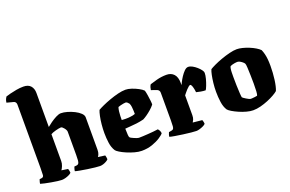

<svg xmlns="http://www.w3.org/2000/svg" viewBox="-109 -1161 2299 1522"><g transform="rotate(-20 1040.5 -400.0)"><path d="M195 0Q183 0 159 -3Q135 -6 107.5 -11Q80 -16 56.5 -21Q33 -26 21 -30Q21 -38 24.5 -49Q28 -60 30 -66L47 -68Q64 -70 65.5 -87.5Q67 -105 67 -147V-682Q67 -693 61.5 -701Q56 -709 47 -711L-10 -726Q-8 -743 -2.5 -755Q3 -767 7 -772Q18 -776 43 -782.5Q68 -789 99 -794.5Q130 -800 159 -800Q200 -800 220 -777Q240 -754 240 -717V-430Q254 -442 277 -458.5Q300 -475 324.5 -487.5Q349 -500 366 -500Q390 -500 419.5 -491.5Q449 -483 477 -469Q505 -455 523 -437.5Q541 -420 541 -402V-129Q541 -107 535 -92.5Q529 -78 524 -73L583 -65Q585 -58 587 -49Q589 -40 589 -31Q584 -24 571 -16.5Q558 -9 543.5 -4.5Q529 0 516 0Q504 0 475.5 -3Q447 -6 414 -11Q381 -16 353.5 -21Q326 -26 314 -30Q314 -38 317.5 -49Q321 -60 323 -66L343 -68Q354 -69 359.5 -77Q365 -85 366.5 -102Q368 -119 368 -147V-344Q368 -350 364 -358.5Q360 -367 353.5 -375Q347 -383 340.5 -388.5Q334 -394 328 -394Q320 -394 308 -391.5Q296 -389 282.5 -385.5Q269 -382 257.5 -377.5Q246 -373 240 -369V-143Q240 -123 232 -103Q224 -83 216 -73L270 -65Q272 -60 274.5 -49.5Q277 -39 277 -31Q272 -24 257 -16.5Q242 -9 225 -4.5Q208 0 195 0Z M869 0Q842 0 809.5 -9Q777 -18 746.5 -31Q716 -44 694.5 -57.5Q673 -71 668 -79Q649 -108 643 -149.5Q637 -191 637 -234Q637 -269 640.5 -305.5Q644 -342 650.5 -373Q657 -404 664 -420Q679 -429 708.5 -442.5Q738 -456 774 -469Q810 -482 846 -491Q882 -500 911 -500Q933 -500 961.5 -490.5Q990 -481 1016 -467Q1042 -453 1054 -440Q1059 -423 1063 -397Q1067 -371 1069.5 -348Q1072 -325 1071 -317Q1057 -299 1037 -281.5Q1017 -264 997.5 -250.5Q978 -237 964 -230Q932 -222 903 -218.5Q874 -215 849.5 -213.5Q825 -212 805 -210Q806 -176 807 -158.5Q808 -141 812 -136Q814 -132 823.5 -127Q833 -122 844.5 -117Q856 -112 866.5 -108.5Q877 -105 882 -105Q897 -105 917 -106Q937 -107 959 -108.5Q981 -110 1003.5 -112Q1026 -114 1046 -117Q1051 -112 1056.5 -102.5Q1062 -93 1064 -78Q1055 -65 1026.5 -46.5Q998 -28 957.5 -14Q917 0 869 0ZM857 -283Q867 -284 876.5 -285Q886 -286 896 -288Q906 -290 916 -294Q916 -305 915.5 -321Q915 -337 913 -354Q911 -371 905 -384Q898 -393 892.5 -397.5Q887 -402 883.5 -403Q880 -404 878 -404Q871 -404 858.5 -402Q846 -400 833.5 -396.5Q821 -393 813 -390Q808 -376 805.5 -356.5Q803 -337 802.5 -318Q802 -299 802 -284Q819 -283 832 -282.5Q845 -282 857 -283Z M1329 0Q1316 0 1285.5 -3Q1255 -6 1219 -11Q1183 -16 1153 -21Q1123 -26 1111 -30Q1111 -37 1114 -47.5Q1117 -58 1121 -66L1144 -70Q1154 -72 1159 -77.5Q1164 -83 1165.5 -98.5Q1167 -114 1167 -147V-382Q1167 -393 1161.5 -400.5Q1156 -408 1148 -411L1100 -428Q1102 -440 1105 -451Q1108 -462 1115 -472Q1132 -478 1173 -489Q1214 -500 1257 -500Q1296 -500 1319 -475Q1342 -450 1342 -400V-382Q1344 -386 1353 -404.5Q1362 -423 1376.5 -445Q1391 -467 1407.5 -483.5Q1424 -500 1440 -500Q1456 -500 1474.5 -490Q1493 -480 1510 -465Q1527 -450 1537.5 -435.5Q1548 -421 1548 -411Q1548 -390 1540.5 -362Q1533 -334 1523.5 -310Q1514 -286 1508 -278Q1490 -278 1467.5 -282Q1445 -286 1431 -290Q1431 -295 1428 -312Q1425 -329 1419.5 -344.5Q1414 -360 1406 -360Q1401 -360 1392 -352.5Q1383 -345 1373 -334.5Q1363 -324 1354.5 -313Q1346 -302 1341 -296V-129Q1341 -107 1334.5 -92.5Q1328 -78 1324 -73L1402 -65Q1404 -60 1406.5 -50.5Q1409 -41 1409 -31Q1402 -23 1387 -16Q1372 -9 1356.5 -4.5Q1341 0 1329 0Z M1809 0Q1784 0 1753 -8.5Q1722 -17 1692.5 -30Q1663 -43 1641.5 -56Q1620 -69 1612 -79Q1593 -108 1587 -151.5Q1581 -195 1581 -239Q1581 -276 1585 -311.5Q1589 -347 1595 -376Q1601 -405 1608 -420Q1622 -429 1650.5 -442.5Q1679 -456 1715 -469Q1751 -482 1787 -491Q1823 -500 1850 -500Q1870 -500 1896.5 -493.5Q1923 -487 1950 -476Q1977 -465 1999.5 -451.5Q2022 -438 2034 -425Q2042 -406 2047 -386Q2052 -366 2054.5 -341.5Q2057 -317 2057 -284Q2057 -226 2049.5 -169.5Q2042 -113 2029 -82Q2017 -71 1992.5 -57Q1968 -43 1936.5 -30Q1905 -17 1872 -8.5Q1839 0 1809 0ZM1822 -92Q1824 -92 1833.5 -92.5Q1843 -93 1855 -94.5Q1867 -96 1876 -98Q1881 -106 1882.5 -134Q1884 -162 1884 -198Q1884 -228 1883 -265.5Q1882 -303 1880.5 -333Q1879 -363 1875 -369Q1871 -376 1861.5 -384Q1852 -392 1841 -398Q1830 -404 1819 -404Q1810 -404 1799 -402Q1788 -400 1778 -397.5Q1768 -395 1760 -391Q1756 -387 1753.5 -374Q1751 -361 1750.5 -342.5Q1750 -324 1750 -301Q1750 -270 1751 -232Q1752 -194 1754 -164.5Q1756 -135 1758 -128Q1760 -125 1768 -119.5Q1776 -114 1786.5 -107.5Q1797 -101 1806.5 -96.5Q1816 -92 1822 -92Z"/></g></svg>

Font: Texturina Medium 12pt Black
Style: Regular
Weight: 900
Version: Version 1.002